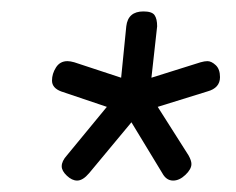

<svg xmlns="http://www.w3.org/2000/svg" viewBox="-20 -728 413 336"><path d="M115 -412Q106 -412 97 -420.5Q88 -429 88 -437Q88 -446 97 -456L167 -541L87 -568Q71 -574 71 -587Q71 -599 78 -610Q85 -621 98 -621Q103 -621 110 -619L192 -592L201 -682Q204 -708 231 -708Q246 -708 250.5 -701.5Q255 -695 255 -682L245 -592L331 -619Q338 -621 343 -621Q350 -621 357.5 -614Q365 -607 365 -593Q365 -574 343 -568L256 -541L310 -456Q315 -447 315 -441Q315 -432 304.5 -422Q294 -412 283 -412Q271 -412 264 -425L210 -514L136 -425Q125 -412 115 -412Z"/></svg>

Font: Asap SemiBold
Style: Italic
Weight: 600
Italic angle: -6°
Designer: Pablo Cosgaya
Foundry: Omnibus-Type
Version: Version 3.001; ttfautohint (v1.8.3)